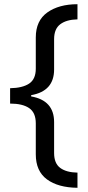

<svg xmlns="http://www.w3.org/2000/svg" viewBox="-20 -734 420 912"><path d="M348 158Q256 157 203 118Q150 79 150 -1V-148Q150 -199 118.5 -220.5Q87 -242 28 -242V-315Q87 -316 118.5 -337Q150 -358 150 -408V-556Q150 -636 205 -675Q260 -714 348 -714V-642Q296 -641 266.5 -619Q237 -597 237 -548V-404Q237 -301 128 -282V-276Q237 -257 237 -154V-7Q237 42 266 63.5Q295 85 348 86Z"/></svg>

Font: Noto Sans Mende Kikakui
Style: Regular
Weight: 400
Designer: Monotype Design Team
Foundry: Monotype Imaging Inc.
Version: Version 2.003; ttfautohint (v1.8.4.7-5d5b)